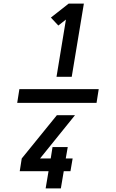

<svg xmlns="http://www.w3.org/2000/svg" viewBox="-20 -870 640 1060"><path d="M292 -446 344 -762 302 -729 261 -773 359 -850H443L376 -446ZM232 170 248 75H89L100 5L294 -234H394L201 5H260L270 -58H354L343 5H381L369 75H332L316 170ZM75 -302 87 -378H525L513 -302Z"/></svg>

Font: Iosevka Curly Extended
Style: Bold Italic
Weight: 700
Width: 7
Italic angle: -9°
Monospace: yes
Designer: Belleve Invis
Foundry: Belleve Invis
Version: Version 11.1.0; ttfautohint (v1.8.3)